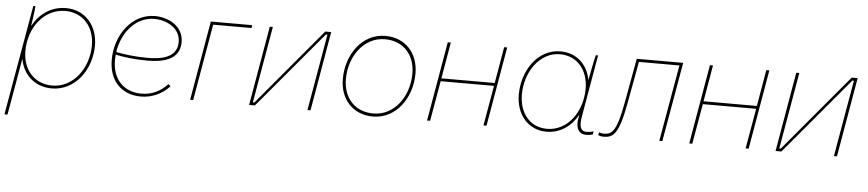

<svg xmlns="http://www.w3.org/2000/svg" viewBox="-43 -789 5657 1252"><g transform="rotate(5 2786.0 -163.0)"><path d="M7 200H27L92 -171C110 -67 188 5 299 5C453 5 556 -141 556 -298C556 -428 473 -525 347 -525C249 -525 174 -469 130 -389C135 -420 143 -471 147 -520H133ZM301 -14C182 -14 107 -103 107 -223C107 -376 205 -506 344 -506C461 -506 536 -418 536 -297C536 -148 438 -14 301 -14Z M882 7C954 7 1019 -22 1070 -76L1056 -90C1009 -39 951 -12 885 -12C771 -12 694 -88 694 -215L696 -251C745 -240 817 -230 905 -230C1004 -230 1117 -252 1117 -369C1117 -473 1019 -524 929 -524C782 -524 673 -382 673 -215C673 -77 757 7 882 7ZM698 -268C717 -397 805 -505 927 -505C1006 -505 1098 -461 1098 -368C1098 -264 990 -248 905 -248C817 -248 744 -259 698 -268Z M1205 0H1225L1312 -501H1563L1566 -520H1295Z M1591 0H1629L2050 -501H2060L1973 0H1993L2083 -520H2044L1624 -19H1614L1701 -520H1681Z M2401 5C2552 5 2654 -137 2654 -299C2654 -432 2568 -526 2438 -526C2287 -526 2185 -384 2185 -222C2185 -89 2271 5 2401 5ZM2402 -15C2280 -15 2205 -102 2205 -223C2205 -371 2298 -504 2437 -504C2559 -504 2634 -417 2634 -296C2634 -148 2541 -15 2402 -15Z M3215 -520 3174 -282H2825L2866 -520H2846L2756 0H2776L2822 -263H3171L3125 0H3145L3235 -520Z M3798 3C3813 3 3825 1 3840 -3L3844 -24C3827 -19 3816 -17 3798 -17C3752 -17 3750 -62 3760 -118L3830 -520H3815C3803 -473 3788 -390 3781 -355C3762 -456 3689 -525 3584 -525C3436 -525 3337 -379 3337 -221C3337 -92 3416 5 3537 5C3629 5 3700 -48 3742 -125L3741 -119C3721 -34 3750 3 3798 3ZM3582 -506C3696 -506 3768 -417 3768 -297C3768 -144 3673 -14 3539 -14C3428 -14 3357 -101 3357 -223C3357 -371 3450 -506 3582 -506Z M3910 5C3973 5 4010 -17 4048 -224L4099 -501H4364L4276 0H4296L4387 -520H4083L4029 -224C3994 -33 3962 -15 3911 -15C3900 -15 3889 -17 3880 -21L3876 -2C3885 2 3898 5 3910 5Z M4931 -520 4890 -282H4541L4582 -520H4562L4472 0H4492L4538 -263H4887L4841 0H4861L4951 -520Z M5037 0H5075L5496 -501H5506L5419 0H5439L5529 -520H5490L5070 -19H5060L5147 -520H5127Z"/></g></svg>

Font: Fixel Text 20240404 Thin
Style: Italic
Weight: 100
Width: 4
Italic angle: -10°
Designer: AlfaBravo + MacPaw
Foundry: Kyrylo Tkachov, Marchela Mozhyna, Serhii Makarenko, Maria Weinstein, Zakhar Kryvoshyya
Version: Version 1.211;Glyphs 3.2 (3225)